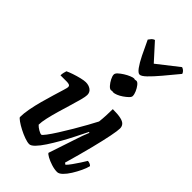

<svg xmlns="http://www.w3.org/2000/svg" viewBox="-288 -1057 1144 1144"><g transform="rotate(45 284.5 -484.5)"><path d="M205 0Q189 0 164 -9Q139 -18 114 -31Q89 -44 71.5 -56.5Q54 -69 52 -75Q52 -105 59.5 -145.5Q67 -186 78.5 -228Q90 -270 101.5 -308Q113 -346 121 -372Q129 -398 129 -404Q129 -415 121 -418.5Q113 -422 100 -422H47Q47 -434 50 -446Q53 -458 55 -464Q69 -471 94 -479.5Q119 -488 144 -494Q169 -500 183 -500Q208 -500 225.5 -487.5Q243 -475 243 -452Q243 -438 235 -407.5Q227 -377 215 -338Q203 -299 191 -257.5Q179 -216 171 -180.5Q163 -145 163 -122Q173 -111 190 -101Q207 -91 216 -91Q221 -91 238.5 -114Q256 -137 279 -173.5Q302 -210 326.5 -251Q351 -292 371.5 -329.5Q392 -367 404 -390Q407 -414 408.5 -445Q410 -476 410 -500Q453 -500 477.5 -494.5Q502 -489 512 -477.5Q522 -466 522 -449Q522 -430 512 -379.5Q502 -329 482.5 -251.5Q463 -174 434 -73L445 -66Q456 -77 470.5 -97Q485 -117 499.5 -139.5Q514 -162 523 -177Q532 -177 542 -172.5Q552 -168 554 -163Q549 -142 536 -114.5Q523 -87 506.5 -60.5Q490 -34 472.5 -17Q455 0 440 0Q417 0 390.5 -8.5Q364 -17 345 -27.5Q326 -38 323 -45L375 -201Q385 -233 395 -260.5Q405 -288 411 -301L406 -304Q389 -270 368.5 -229Q348 -188 325 -147.5Q302 -107 280 -73.5Q258 -40 238.5 -20Q219 0 205 0ZM340 -572Q331 -572 318.5 -586Q306 -600 296.5 -618.5Q287 -637 287 -650Q287 -660 299.5 -671.5Q312 -683 329.5 -694Q347 -705 364 -712Q381 -719 390 -719Q400 -719 411.5 -704.5Q423 -690 431 -671.5Q439 -653 439 -639Q439 -630 427 -618.5Q415 -607 399 -596Q383 -585 367 -578.5Q351 -572 340 -572ZM322 -572Q312 -572 299.5 -586Q287 -600 277.5 -618.5Q268 -637 268 -650Q268 -660 280.5 -671.5Q293 -683 310.5 -694Q328 -705 345 -712Q362 -719 370 -719Q381 -719 392 -704.5Q403 -690 411 -671Q419 -652 419 -639Q419 -630 407.5 -618.5Q396 -607 380 -596Q364 -585 348 -578.5Q332 -572 322 -572ZM377 -758Q364 -758 346 -782.5Q328 -807 307.5 -848.5Q287 -890 264 -940Q271 -950 277.5 -957.5Q284 -965 296 -969L391 -864L525 -969Q537 -965 544.5 -957Q552 -949 554 -941Q513 -891 477.5 -849Q442 -807 416.5 -782.5Q391 -758 377 -758Z"/></g></svg>

Font: Texturina Medium 12pt
Style: Bold Italic
Weight: 700
Italic angle: -11°
Version: Version 1.002